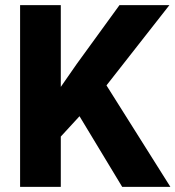

<svg xmlns="http://www.w3.org/2000/svg" viewBox="-20 -731 686 751"><path d="M458 0 291 -276.4 217.8 -196.8V0H58.6V-710.9H217.8V-391.1L280.3 -481L447.3 -710.9H642.6L396.5 -397L646.5 0Z"/></svg>

Font: Vazirmatn UI ExtraBold
Style: Regular
Weight: 800
Designer: Saber Rastikerdar
Foundry: Saber Rastikerdar
Version: Version 33.003